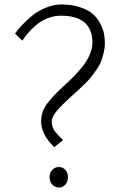

<svg xmlns="http://www.w3.org/2000/svg" viewBox="-20 -841 528 868"><path d="M397.9 -647Q397.9 -770 255.9 -770Q222.7 -770 192.6 -757.6Q162.6 -745.1 140.1 -724.9Q117.7 -704.6 104.7 -689.2Q91.8 -673.8 81.1 -657.2L47.9 -689Q51.3 -694.3 58.1 -703.1Q64.9 -711.9 86.7 -734.6Q108.4 -757.3 131.3 -774.9Q154.3 -792.5 188.5 -806.6Q222.7 -820.8 255.9 -820.8Q304.2 -820.8 341.3 -808.6Q378.4 -796.4 399.2 -778.1Q419.9 -759.8 432.9 -735.1Q445.8 -710.4 450 -689.5Q454.1 -668.5 454.1 -647Q454.1 -624.5 448.7 -602.3Q443.4 -580.1 436.8 -563Q430.2 -545.9 415.8 -525.4Q401.4 -504.9 392.1 -492.9Q382.8 -481 362.3 -460.9Q341.8 -440.9 333 -432.9Q324.2 -424.8 301.8 -404.8Q258.8 -365.7 236.3 -338.9Q213.9 -312 213.9 -291Q213.9 -268.6 226.3 -250.2Q238.8 -231.9 265.1 -208Q231.9 -180.7 225.1 -175.8Q166 -232.9 166 -292Q166 -334.5 190.9 -369.4Q215.8 -404.3 268.1 -452.1Q295.4 -477.1 314.5 -496.3Q333.5 -515.6 354 -541.5Q374.5 -567.4 385.7 -594Q397 -620.6 397.9 -647ZM246.1 -85.9Q264.2 -85.9 275.6 -73Q287.1 -60.1 287.1 -40Q287.1 -20 275.6 -6.6Q264.2 6.8 246.1 6.8Q228.5 6.8 216.3 -6.6Q204.1 -20 204.1 -40Q204.1 -60.1 216.3 -73Q228.5 -85.9 246.1 -85.9Z"/></svg>

Font: Junction Light
Style: Regular
Weight: 300
Designer: Caroline Hadilaksono
Foundry: Caroline Hadilaksono
Version: Version 1.002